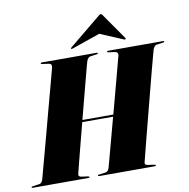

<svg xmlns="http://www.w3.org/2000/svg" viewBox="-116 -1009 1088 1103"><g transform="rotate(-10 428.0 -457.5)"><path d="M257 -32Q253.5 -17 272.5 -14.5L309 -9.5Q318 -8 318 -4.5Q318 0 310 0H-14Q-20 0 -20 -3.5Q-20 -8 -13.5 -8.5L26 -14Q41.5 -16 48 -38Q49.5 -43.5 59 -79Q68.5 -114.5 83.5 -169.5Q98.5 -224.5 115.8 -289.2Q133 -354 150.2 -418.5Q167.5 -483 182.2 -537.2Q197 -591.5 206 -626Q215 -660.5 216 -664Q219 -683.5 199 -686L162 -691Q155.5 -691.5 155.5 -696Q155.5 -700 162.5 -700H482.5Q488.5 -700 488.5 -696.5Q488.5 -692 482 -691.5L442.5 -686Q429.5 -684 421 -662Q420 -659.5 412.2 -630.5Q404.5 -601.5 392.2 -554.8Q380 -508 365 -450.8Q350 -393.5 334.5 -334H515Q530.5 -393 546 -450.2Q561.5 -507.5 574 -554.8Q586.5 -602 594.2 -631.2Q602 -660.5 603 -664Q606 -683.5 586 -686L549 -691Q542.5 -691.5 542.5 -696Q542.5 -700 549.5 -700H869.5Q875.5 -700 875.5 -696.5Q875.5 -692 869 -691.5L829.5 -686Q816.5 -684 808 -662Q807 -659 797.8 -624.8Q788.5 -590.5 774.2 -536.2Q760 -482 743.2 -417.2Q726.5 -352.5 709.5 -287.2Q692.5 -222 678.2 -166.2Q664 -110.5 654.8 -74.2Q645.5 -38 644 -32Q640.5 -17 659.5 -14.5L696 -9.5Q705 -8 705 -4.5Q705 0 697 0H373Q367 0 367 -3.5Q367 -8 373.5 -8.5L413 -14Q428.5 -16 435 -38Q436.5 -44 447.8 -85.2Q459 -126.5 475.8 -189.2Q492.5 -252 511.5 -322H331.5Q313 -251 296.5 -187.2Q280 -123.5 269.2 -81Q258.5 -38.5 257 -32ZM351 -748Q344.5 -745.5 342 -747.5Q340 -750.5 344.5 -755L531.5 -908.5Q538.5 -915 543.5 -915Q548 -915 552.5 -908.5L659.5 -755Q662.5 -750.5 658 -747.5Q656 -745.5 650.5 -748L515.5 -805Z"/></g></svg>

Font: Fraunces 144pt Black
Style: Italic
Weight: 900
Italic angle: -16°
Version: Version 1.000;[0bf87f6ff]